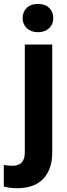

<svg xmlns="http://www.w3.org/2000/svg" viewBox="-66 -758 346 991"><path d="M203.6 -528.3V28.8Q203.6 116.2 157.2 164.8Q110.8 213.4 23.4 213.4Q-13.2 213.4 -46.4 205.1V93.3Q-21 97.7 -2 97.7Q62 97.7 62 29.8V-528.3ZM50.8 -665Q50.8 -696.8 72 -717.3Q93.3 -737.8 129.9 -737.8Q166.5 -737.8 187.7 -717.3Q209 -696.8 209 -665Q209 -632.8 187.3 -612.3Q165.5 -591.8 129.9 -591.8Q94.2 -591.8 72.5 -612.3Q50.8 -632.8 50.8 -665Z"/></svg>

Font: Roboto
Style: Bold
Weight: 700
Designer: Google
Version: Version 2.134; 2016; ttfautohint (v1.6)